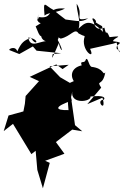

<svg xmlns="http://www.w3.org/2000/svg" viewBox="-100 -885 682 1034"><path d="M237 -513 203 -538 60 -471 110 -448 38 -368 34 -326 26 -285 -54 -263 -80 -179 -30 -218C3 -163 36 -109 69 -55L92 -73L101 30L131 129L168 -8L143 -19L247 -57L201 -120L289 -187L343 -178L304 -211L283 -357C266 -355 263 -346 269 -292C191 -290 194 -312 287 -343C279 -372 284 -355 289 -392C279 -320 394 -338 387 -365C462 -374 468 -358 459 -348C409 -346 477 -270 452 -359L370 -324L445 -413C416 -458 453 -416 467 -495C452 -476 463 -517 393 -525C376 -532 373 -585 361 -562C356 -540 328 -563 340 -533C283 -521 268 -470 316 -426C312 -485 269 -408 230 -440C251 -425 282 -391 305 -422L224 -469L167 -528L270 -536ZM184 -594C180 -570 173 -550 217 -653C224 -608 252 -592 211 -670C229 -699 174 -702 227 -677C282 -689 303 -737 323 -705C392 -668 328 -722 356 -689C331 -615 418 -555 385 -622L510 -650L528 -656C545 -569 554 -617 530 -620C515 -652 586 -653 509 -663C508 -681 583 -696 490 -685C467 -741 477 -677 462 -736C417 -716 408 -751 405 -765C381 -808 427 -774 415 -765C463 -732 445 -759 455 -713C379 -794 352 -756 323 -731C337 -770 312 -823 313 -865C356 -798 289 -769 375 -786C335 -763 321 -772 253 -780C204 -816 161 -855 187 -832C140 -856 132 -892 140 -801C156 -818 209 -816 250 -839C143 -848 193 -781 109 -793C91 -741 104 -801 109 -809C83 -734 155 -781 92 -743C118 -682 114 -667 177 -734C97 -728 113 -657 165 -661C123 -675 65 -615 52 -683C119 -674 97 -629 66 -682C30 -666 16 -659 -7 -608C-16 -641 -57 -621 -49 -615L4 -594L77 -635L97 -612L232 -598H226Z"/></svg>

Font: Hussar Lance
Style: ExBd
Weight: 700
Foundry: Cannot Into Space Fonts, PlusOne Fonts
Version: Version 2.270